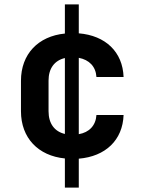

<svg xmlns="http://www.w3.org/2000/svg" viewBox="-20 -710 640 870"><path d="M274 140H337V9C458 -1 536 -75 540 -189H417C414 -141 384 -110 337 -102V-448C384 -439 414 -409 417 -361H540C536 -475 458 -549 337 -559V-690H274V-558C153 -546 75 -465 75 -344V-206C75 -85 153 -4 274 8ZM200 -206V-345C200 -400 227 -436 274 -447V-103C227 -114 200 -150 200 -206Z"/></svg>

Font: JetBrains Mono
Style: Bold
Weight: 558
Monospace: yes
Designer: Philipp Nurullin, Konstantin Bulenkov
Foundry: JetBrains
Version: Version 2.305